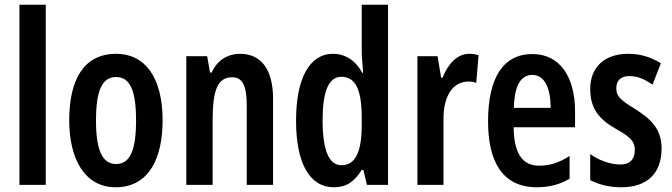

<svg xmlns="http://www.w3.org/2000/svg" viewBox="-20 -780 2837 810"><path d="M173 0V-760H62V0Z M666 -272C666 -455 591 -553 470 -553C332 -553 272 -442 272 -272C272 -113 335 10 468 10C610 10 666 -115 666 -272ZM385 -271C385 -397 410 -455 470 -455C529 -455 554 -397 554 -272C554 -147 529 -88 470 -88C411 -88 385 -148 385 -271Z M993 -553C943 -553 897 -528 873 -474H866L854 -543H766V0H877V-270C877 -403 899 -454 960 -454C1006 -454 1021 -413 1021 -333V0H1132V-363C1132 -488 1081 -553 993 -553Z M1389 10C1442 10 1475 -14 1506 -63H1513L1528 0H1617V-760H1506V-559C1506 -534 1510 -509 1512 -473H1508C1480 -526 1435 -553 1385 -553C1286 -553 1229 -450 1229 -271C1229 -93 1285 10 1389 10ZM1421 -83C1367 -83 1341 -147 1341 -273C1341 -393 1366 -456 1420 -456C1480 -456 1506 -402 1506 -283V-252C1506 -137 1478 -83 1421 -83Z M1960 -553C1907 -553 1869 -508 1847 -452H1841L1826 -543H1741V0H1851V-280C1851 -372 1888 -436 1957 -436C1965 -436 1980 -435 1989 -430L1999 -547C1983 -552 1971 -553 1960 -553Z M2226 -552C2103 -552 2039 -452 2039 -268C2039 -102 2097 10 2245 10C2295 10 2341 -1 2383 -26V-122C2338 -93 2298 -81 2254 -81C2184 -81 2148 -133 2147 -243H2406V-310C2406 -453 2344 -552 2226 -552ZM2226 -464C2278 -464 2303 -407 2303 -325H2148C2150 -424 2180 -464 2226 -464Z M2771 -154C2771 -240 2721 -281 2658 -321C2592 -361 2580 -377 2580 -408C2580 -440 2599 -459 2634 -459C2675 -459 2701 -444 2733 -423L2768 -513C2723 -541 2679 -553 2630 -553C2531 -553 2470 -497 2470 -405C2470 -322 2507 -277 2579 -236C2650 -197 2658 -177 2658 -146C2658 -108 2637 -86 2598 -86C2551 -86 2503 -106 2470 -130V-20C2508 -1 2550 10 2601 10C2706 10 2771 -44 2771 -154Z"/></svg>

Font: Noto Sans Gurmukhi UI ExtraCondensed SemiBold
Style: Regular
Weight: 600
Width: 2
Designer: Jelle Bosma - Monotype Design Team
Foundry: Monotype Imaging Inc.
Version: Version 2.004